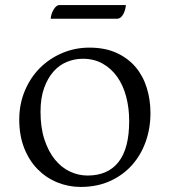

<svg xmlns="http://www.w3.org/2000/svg" viewBox="-20 -720 668 758"><path d="M140 -279Q140 -216 155.5 -169Q171 -122 196.5 -90.5Q222 -59 255.5 -43Q289 -27 326 -27Q406 -27 448 -80.5Q490 -134 490 -242Q490 -294 478 -339Q466 -384 442.5 -417Q419 -450 385 -469Q351 -488 307 -488Q275 -488 245 -476Q215 -464 192 -438.5Q169 -413 154.5 -373.5Q140 -334 140 -279ZM56 -248Q56 -309 78 -361.5Q100 -414 137.5 -451.5Q175 -489 225.5 -510.5Q276 -532 333 -532Q395 -532 440.5 -511Q486 -490 515.5 -455Q545 -420 559.5 -373Q574 -326 574 -274Q574 -213 555 -160Q536 -107 500.5 -67.5Q465 -28 414 -5Q363 18 298 18Q250 18 206 0Q162 -18 128.5 -52Q95 -86 75.5 -135.5Q56 -185 56 -248ZM180 -646Q182 -667 192.5 -683.5Q203 -700 214 -700H477Q475 -678 465.5 -662Q456 -646 442 -646Z"/></svg>

Font: Gotu
Style: Regular
Weight: 400
Designer: Sarang Kulkarni & Kailash Malviya
Foundry: Ek Type
Version: Version 2.320;hotconv 1.0.109;makeotfexe 2.5.65596; ttfautoh